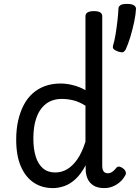

<svg xmlns="http://www.w3.org/2000/svg" viewBox="-20 -947 717 984"><path d="M251 17Q195 17 153 -11Q111 -39 87 -94Q63 -149 63 -232Q63 -284 73 -328.5Q83 -373 101.5 -408.5Q120 -444 147.5 -468.5Q175 -493 211 -506Q247 -519 290 -519Q321 -519 354.5 -510.5Q388 -502 418 -485V-864Q418 -877 429 -883.5Q440 -890 461 -890Q483 -890 493.5 -883.5Q504 -877 504 -864V-99Q504 -77 511.5 -68Q519 -59 533 -59Q541 -59 548.5 -62.5Q556 -66 563 -72.5Q570 -79 578 -89Q585 -95 594 -92.5Q603 -90 612 -83Q622 -75 624.5 -65Q627 -55 621 -47Q610 -27 593.5 -13Q577 1 557 9Q537 17 515 17Q479 17 458 3Q437 -11 428 -33Q419 -55 419 -81Q419 -86 419 -90.5Q419 -95 419 -100Q395 -55 367.5 -29.5Q340 -4 310 6.5Q280 17 251 17ZM151 -235Q151 -184 163 -145Q175 -106 200 -84.5Q225 -63 263 -63Q295 -63 323 -79Q351 -95 375.5 -129.5Q400 -164 418 -221V-405Q387 -425 357 -432.5Q327 -440 297 -440Q270 -440 247.5 -432Q225 -424 207 -407.5Q189 -391 176.5 -366.5Q164 -342 157.5 -309.5Q151 -277 151 -235ZM585 -683Q568 -689 562 -696Q556 -703 560 -716Q567 -738 572.5 -772Q578 -806 582 -841.5Q586 -877 587 -902Q587 -913 596.5 -920Q606 -927 630 -927Q655 -927 666 -920Q677 -913 677 -902Q676 -875 668 -836.5Q660 -798 648.5 -759.5Q637 -721 624 -693Q620 -686 613.5 -681Q607 -676 585 -683Z"/></svg>

Font: Playwrite IT Moderna
Style: Regular
Weight: 400
Designer: Veronika Burian, José Scaglione
Foundry: TypeTogether
Version: Version 1.002